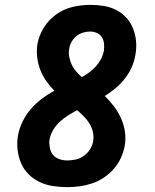

<svg xmlns="http://www.w3.org/2000/svg" viewBox="-20 -763 640 791"><path d="M257 8Q227 8 198 3.5Q169 -1 143.5 -13Q118 -25 98 -45Q78 -65 67 -90.5Q56 -116 52.5 -145.5Q49 -175 54 -204Q59 -233 72.5 -261Q86 -289 106 -312.5Q126 -336 151 -355Q176 -374 204 -389Q186 -407 171 -428.5Q156 -450 146.5 -474Q137 -498 133.5 -525Q130 -552 134 -580Q140 -616 160.5 -649Q181 -682 212 -704Q243 -726 279.5 -734.5Q316 -743 352 -743Q380 -743 407.5 -738.5Q435 -734 458.5 -722Q482 -710 500 -690.5Q518 -671 528 -646Q538 -621 540.5 -593.5Q543 -566 538 -538Q534 -512 523 -487Q512 -462 495 -440Q478 -418 456.5 -400Q435 -382 411 -367Q411 -367 411.5 -367Q412 -367 412 -367Q432 -348 449 -325.5Q466 -303 478 -277Q490 -251 494.5 -222Q499 -193 494 -163Q489 -137 478 -112.5Q467 -88 449 -67.5Q431 -47 408 -31.5Q385 -16 359.5 -7.5Q334 1 308 4.5Q282 8 257 8ZM317 -445Q333 -454 348 -465Q363 -476 375.5 -490Q388 -504 396.5 -520.5Q405 -537 408 -554Q410 -568 408.5 -583Q407 -598 400 -609.5Q393 -621 379.5 -627Q366 -633 351 -633Q336 -633 321.5 -628.5Q307 -624 294.5 -614Q282 -604 274.5 -590Q267 -576 265 -561Q262 -544 265.5 -527Q269 -510 276 -495.5Q283 -481 294 -468.5Q305 -456 317 -445ZM257 -102Q275 -102 292.5 -106Q310 -110 325.5 -121Q341 -132 351 -148Q361 -164 364 -182Q367 -201 362.5 -220Q358 -239 348 -255Q338 -271 325 -284Q312 -297 298 -309Q279 -299 260.5 -287.5Q242 -276 226 -261Q210 -246 199 -227.5Q188 -209 184 -188Q182 -172 185 -155Q188 -138 198 -125.5Q208 -113 224 -107.5Q240 -102 257 -102Z"/></svg>

Font: Iosevka Curly Slab XBdEx
Style: Italic
Weight: 800
Width: 7
Italic angle: -9°
Monospace: yes
Designer: Belleve Invis
Foundry: Belleve Invis
Version: Version 11.1.0; ttfautohint (v1.8.3)